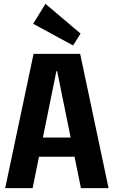

<svg xmlns="http://www.w3.org/2000/svg" viewBox="-20 -981 593 1001"><path d="M155 -700H398L546 0H402L278 -610H274L150 0H7ZM155 -264H398V-164H155ZM400 -806 361 -744 153 -857 217 -961Z"/></svg>

Font: Pathway Extreme Condensed
Style: Bold
Weight: 700
Width: 3
Version: Version 1.001;gftools[0.9.26]